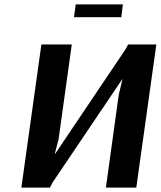

<svg xmlns="http://www.w3.org/2000/svg" viewBox="-20 -852 730 872"><path d="M531 -774H316L324 -832H538ZM599 0H461L519 -420L536 -492H535L218 -22L207 0H77L168 -650H306L246 -219L229 -154H231L550 -628L562 -650H690Z"/></svg>

Font: Arsenal
Style: Bold Italic
Weight: 700
Italic angle: -9.10001°
Designer: Andrij Shevchenko
Foundry: Stairsfor
Version: Version 2.001;PS 002.001;hotconv 1.0.88;makeotf.lib2.5.64775